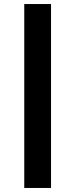

<svg xmlns="http://www.w3.org/2000/svg" viewBox="-20 -820 372 950"><path d="M100 110V-800H232.5V110Z"/></svg>

Font: Geologica Thin Roman
Style: Bold
Weight: 700
Version: Version 1.010;gftools[0.9.28]